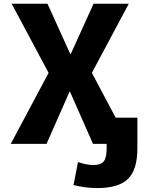

<svg xmlns="http://www.w3.org/2000/svg" viewBox="-20 -750 771 1001"><path d="M36.1 0 233.4 -370.1 41 -730.5H227.5L346.7 -467.8H348.6L467.8 -730.5H651.4L459 -370.1L583 -136.7H696.3V22.5Q696.3 134.8 647.5 182.6Q598.6 230.5 487.3 230.5Q425.8 230.5 363.3 214.8L386.7 94.7Q429.7 110.4 467.3 110.4Q504.9 110.4 520.5 91.8Q536.1 73.2 536.1 22.5V0H464.8L344.7 -272.5H342.8L222.7 0Z"/></svg>

Font: GenEi M Gothic v2 Heavy
Style: Regular
Weight: 800
Version: Version 2.0